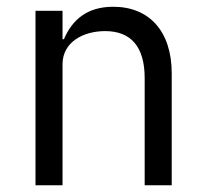

<svg xmlns="http://www.w3.org/2000/svg" viewBox="-20 -548 608 568"><path d="M165 0V-358C165 -424 227 -456 291 -456C368 -456 408 -409 408 -317V0H488V-331C488 -456 421 -528 315 -528C238 -528 194 -490 169 -432H165V-516H85V0Z"/></svg>

Font: LVC Sans
Style: Regular
Weight: 400
Designer: Mike Abbink, Paul van der Laan, Pieter van Rosmalen
Foundry: Bold Monday
Version: Version 3.0